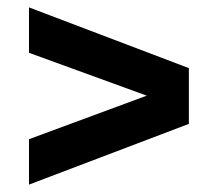

<svg xmlns="http://www.w3.org/2000/svg" viewBox="-20 -640 590 520"><path d="M58.5 -140V-263L402 -390V-372L58.5 -497V-620L491.5 -455.5V-304.5Z"/></svg>

Font: Encode Sans Condensed Thin
Style: Bold
Weight: 700
Version: Version 3.002